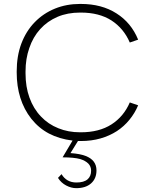

<svg xmlns="http://www.w3.org/2000/svg" viewBox="-20 -726 797 1000"><path d="M377 254Q351 254 324.5 240Q298.5 226.5 282 200.5L300.5 181Q326.5 224.5 378 224.5Q417 224.5 436 208Q454.5 192 454.5 163Q454.5 141 440 126Q425 111 398 102.5Q365.5 93.5 306 93.5L358 6H356.5Q288.5 -2.5 235 -30.5Q182 -58.5 143 -107.5Q67 -204.5 67 -349V-354Q67 -434 91 -498.5Q116 -564.5 161 -610.5Q205.5 -656.5 267 -681.5Q326.5 -705.5 396.5 -705.5H401Q510 -705.5 587 -656Q663.5 -607.5 699.5 -519.5L656 -504.5Q624.5 -578 560.5 -619.5Q496.5 -660.5 401 -660.5H397Q332 -660.5 280 -638.5Q226.5 -615.5 189.5 -574.5Q152 -533.5 132.5 -475.5Q113 -420 113 -354V-344Q113 -273.5 133.5 -217.5Q154.5 -159.5 193 -119.5Q231 -79 284 -58Q335.5 -37 397 -37H401Q496.5 -37 560.5 -78Q624.5 -119 656 -192.5L699.5 -177.5Q682 -136 654 -102Q626 -67.5 588.5 -43Q550.5 -18.5 503.5 -5Q456.5 8.5 401 8.5H386L347 71.5H348.5Q397.5 75 426.5 86.5Q482.5 108 482.5 161.5Q482.5 204 454.5 229Q426.5 254 377 254Z"/></svg>

Font: Acari Sans Neue Light
Style: Regular
Weight: 300
Designer: Alfredo Marco Pradil (font), Cristiano Sobral (main changes)
Foundry: Hanken Design Co. (font), Cristiano Sobral (main changes)
Version: Version 2.459;March 19, 2022;FontCreator 14.0.0.2808 64-bit;